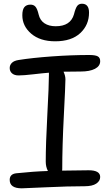

<svg xmlns="http://www.w3.org/2000/svg" viewBox="-20 -1002 591 1033"><path d="M276.9 -779.8Q195.8 -779.8 147.9 -820.8Q100.1 -861.8 100.1 -919.9Q100.1 -950.2 111.1 -963.6Q122.1 -977.1 144 -977.1Q161.1 -977.1 170.9 -965.8Q180.7 -954.6 188 -923.8Q195.3 -892.6 219.2 -876.7Q243.2 -860.8 279.8 -860.8Q359.4 -860.8 377.9 -924.8Q386.2 -958 395.3 -970Q404.3 -981.9 420.9 -981.9Q459 -981.9 459 -934.1Q459 -867.7 411.6 -823.7Q364.3 -779.8 276.9 -779.8ZM97.2 11.2Q32.2 11.2 32.2 -34.2Q32.2 -65.9 67.9 -69.8Q159.7 -79.6 237.8 -82Q226.1 -104.5 226.1 -132.8Q226.1 -224.6 234.6 -384.3Q243.2 -543.9 243.2 -600.1V-610.8Q211.4 -608.4 159.4 -602.3Q107.4 -596.2 80.1 -596.2Q57.6 -596.2 44.9 -607.2Q32.2 -618.2 32.2 -636.2Q32.2 -651.9 43.7 -663.6Q55.2 -675.3 80.1 -679.2Q153.3 -690.9 258.8 -698.5Q364.3 -706.1 460 -706.1Q493.2 -706.1 506.1 -698.7Q519 -691.4 519 -672.9Q519 -646.5 491 -631.8Q462.9 -617.2 414.1 -617.2Q348.6 -617.2 321.8 -616.2Q332 -594.7 332 -575.2Q332 -545.4 323.5 -380.9Q314.9 -216.3 314.9 -92.8Q314.9 -91.3 314.5 -88.4Q314 -85.4 314 -84Q403.8 -85.9 457 -85.9Q519 -85.9 519 -49.8Q519 -28.3 498 -14.2Q477.1 0 435.1 0Q345.2 0 229 5.6Q112.8 11.2 97.2 11.2Z"/></svg>

Font: Shantell Sans Normal
Style: Regular
Weight: 400
Designer: Stephen Nixon, Anya Danilova, Shantell Martin
Foundry: Arrow Type
Version: Version 1.006;[559af2be0]